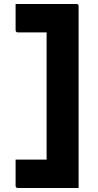

<svg xmlns="http://www.w3.org/2000/svg" viewBox="-20 -780 490 960"><path d="M58 -760H362Q365 -760 367 -759.5Q369 -759 370.5 -757.5Q372 -756 372.5 -754Q373 -752 373 -749Q373 -650 373 -550Q373 -450 373 -350.5Q373 -251 373 -151Q373 -51 373 48Q373 76 373 104Q373 132 373 160Q358 160 343.5 160Q329 160 314 160H69Q64 160 61 157Q58 154 58 149Q58 113 58 82.5Q58 52 58 18H213Q213 -61 213 -140.5Q213 -220 213 -300Q213 -380 213 -459.5Q213 -539 213 -618H69Q64 -618 61 -621Q58 -624 58 -629Q58 -662 58 -694.5Q58 -727 58 -760Z"/></svg>

Font: Recursive ExtraBold
Style: Regular
Weight: 800
Version: Version 1.085